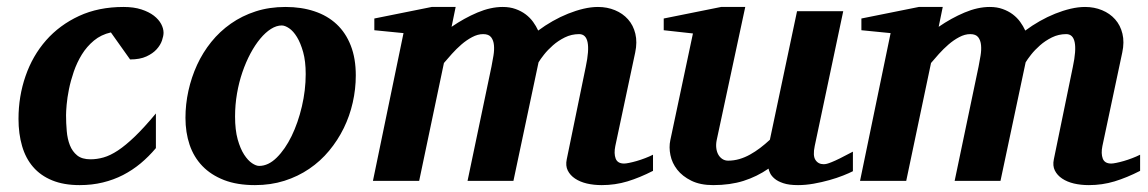

<svg xmlns="http://www.w3.org/2000/svg" viewBox="-20 -520 3301 552"><path d="M450.2 -425.8Q450.2 -417 445.8 -403.8Q441.4 -390.6 430.4 -378.4Q419.4 -366.2 400.9 -357.7Q382.3 -349.1 354 -349.1L298.8 -426.8Q270.5 -420.4 250 -403.3Q229.5 -386.2 215.3 -363.3Q201.2 -340.3 192.1 -314Q183.1 -287.6 178.2 -263.2Q173.3 -238.8 171.6 -219Q169.9 -199.2 169.9 -189Q169.9 -166 171.9 -143.3Q173.8 -120.6 180.9 -102.5Q188 -84.5 201.9 -73.2Q215.8 -62 240.2 -62Q258.8 -62 277.8 -67.4Q296.9 -72.8 319.1 -87.4Q341.3 -102.1 367.9 -127.7Q394.5 -153.3 428.2 -193.8V-94.2Q407.7 -69.8 384.3 -50.3Q360.8 -30.8 333.7 -16.8Q306.6 -2.9 275.6 4.6Q244.6 12.2 209 12.2Q163.1 12.2 129.9 -1.5Q96.7 -15.1 75.2 -40Q53.7 -64.9 43.5 -100.1Q33.2 -135.3 33.2 -178.2Q33.2 -243.2 53.5 -301.5Q73.7 -359.9 112.5 -404.1Q151.4 -448.2 207.3 -474.1Q263.2 -500 335 -500Q364.7 -500 386.5 -492.9Q408.2 -485.8 422.4 -474.9Q436.5 -463.9 443.4 -450.9Q450.2 -438 450.2 -425.8Z M858.9 -307.1Q858.9 -343.8 851.6 -370.1Q844.2 -396.5 833.7 -413.6Q823.2 -430.7 811.3 -438.7Q799.3 -446.8 790 -446.8Q774.9 -446.8 759 -436.8Q743.2 -426.8 728.3 -408.9Q713.4 -391.1 700.2 -366.5Q687 -341.8 677 -312.7Q667 -283.7 661.4 -251.2Q655.8 -218.8 655.8 -185.1Q655.8 -146.5 663.3 -119.4Q670.9 -92.3 681.9 -75.4Q692.9 -58.6 704.6 -50.8Q716.3 -43 725.1 -43Q751.5 -43 775.6 -66.9Q799.8 -90.8 818.4 -128.9Q836.9 -167 847.9 -213.9Q858.9 -260.7 858.9 -307.1ZM1002.9 -303.2Q1002.9 -263.7 994.1 -225.1Q985.4 -186.5 968.3 -151.6Q951.2 -116.7 926.3 -86.7Q901.4 -56.6 869.1 -34.7Q836.9 -12.7 797.6 -0.2Q758.3 12.2 712.9 12.2Q661.6 12.2 624 -2.4Q586.4 -17.1 561.8 -42.7Q537.1 -68.4 525.1 -103.8Q513.2 -139.2 513.2 -181.2Q513.2 -220.2 521.7 -259Q530.3 -297.9 546.6 -333.5Q563 -369.1 587.4 -399.4Q611.8 -429.7 643.8 -452.1Q675.8 -474.6 715.1 -487.3Q754.4 -500 800.8 -500Q846.7 -500 884 -487.5Q921.4 -475.1 947.8 -450.4Q974.1 -425.8 988.5 -388.9Q1002.9 -352.1 1002.9 -303.2Z M1857.4 -28.8Q1819.3 -9.3 1783.9 1.5Q1748.5 12.2 1710 12.2Q1687 12.2 1667.2 7.6Q1647.5 2.9 1633.3 -6.6Q1619.1 -16.1 1612.3 -29.8Q1605.5 -43.5 1609.4 -62L1664.1 -328.1Q1684.1 -421.9 1645 -421.9Q1623 -421.9 1603.8 -412.4Q1584.5 -402.8 1569.6 -389.6Q1554.7 -376.5 1543.9 -362.8Q1533.2 -349.1 1528.3 -340.8L1456.1 0H1324.2L1393.1 -329.1Q1396 -343.8 1398.7 -360.1Q1401.4 -376.5 1400.1 -390.1Q1398.9 -403.8 1392.1 -412.8Q1385.3 -421.9 1369.1 -421.9Q1353.5 -421.9 1337.4 -413.3Q1321.3 -404.8 1306.6 -392.1Q1292 -379.4 1279.1 -365Q1266.1 -350.6 1256.3 -338.9L1185.1 0H1052.2L1140.1 -424.8L1056.2 -433.1V-466.8L1221.2 -500H1290L1278.3 -442.9Q1314.5 -467.8 1352.5 -483.9Q1390.6 -500 1425.3 -500Q1445.8 -500 1462.2 -494.1Q1478.5 -488.3 1491.2 -478.8Q1503.9 -469.2 1512.7 -457Q1521.5 -444.8 1527.3 -432.1Q1546.9 -446.8 1568.8 -459.2Q1590.8 -471.7 1613.3 -480.7Q1635.7 -489.7 1657.7 -494.9Q1679.7 -500 1699.2 -500Q1725.6 -500 1748 -490.7Q1770.5 -481.4 1785.6 -464.4Q1800.8 -447.3 1806.6 -423.1Q1812.5 -398.9 1806.2 -369.1L1749 -100.1Q1744.6 -78.6 1750 -64.2Q1755.4 -49.8 1774.4 -49.8Q1779.3 -49.8 1789.1 -51.8Q1798.8 -53.7 1810.5 -57.1Q1822.3 -60.5 1834.5 -65.2Q1846.7 -69.8 1857.4 -75.2Z M2432.1 -27.8Q2421.9 -22.5 2404.1 -15.4Q2386.2 -8.3 2364.5 -2.2Q2342.8 3.9 2319.3 8.1Q2295.9 12.2 2274.4 12.2Q2248.5 12.2 2232.4 6.8Q2216.3 1.5 2207.3 -6.1Q2198.2 -13.7 2194.3 -21.7Q2190.4 -29.8 2189.5 -35.2Q2156.2 -12.2 2117.7 0Q2079.1 12.2 2030.3 12.2Q1993.2 12.2 1967.5 -0.5Q1941.9 -13.2 1927 -32.2Q1912.1 -51.3 1907.5 -74Q1902.8 -96.7 1907.2 -117.2L1972.2 -423.8L1888.2 -433.1V-466.8L2053.2 -500H2122.6L2040.5 -117.2Q2038.1 -105.5 2039.3 -94.7Q2040.5 -84 2044.9 -75.9Q2049.3 -67.9 2056.6 -63Q2064 -58.1 2073.2 -58.1Q2089.8 -58.1 2105.7 -62.7Q2121.6 -67.4 2136.5 -75.7Q2151.4 -84 2165.5 -94.7Q2179.7 -105.5 2193.4 -118.2L2271.5 -487.8H2404.3L2322.3 -100.1Q2316.4 -72.3 2324.5 -60.1Q2332.5 -47.9 2348.1 -47.9Q2352.1 -47.9 2357.2 -49.1Q2362.3 -50.3 2371.3 -54Q2380.4 -57.6 2394.8 -64.7Q2409.2 -71.8 2432.1 -84Z M3257.8 -28.8Q3219.7 -9.3 3184.3 1.5Q3148.9 12.2 3110.4 12.2Q3087.4 12.2 3067.6 7.6Q3047.9 2.9 3033.7 -6.6Q3019.5 -16.1 3012.7 -29.8Q3005.9 -43.5 3009.8 -62L3064.5 -328.1Q3084.5 -421.9 3045.4 -421.9Q3023.4 -421.9 3004.2 -412.4Q2984.9 -402.8 2970 -389.6Q2955.1 -376.5 2944.3 -362.8Q2933.6 -349.1 2928.7 -340.8L2856.4 0H2724.6L2793.5 -329.1Q2796.4 -343.8 2799.1 -360.1Q2801.8 -376.5 2800.5 -390.1Q2799.3 -403.8 2792.5 -412.8Q2785.6 -421.9 2769.5 -421.9Q2753.9 -421.9 2737.8 -413.3Q2721.7 -404.8 2707 -392.1Q2692.4 -379.4 2679.4 -365Q2666.5 -350.6 2656.7 -338.9L2585.4 0H2452.6L2540.5 -424.8L2456.5 -433.1V-466.8L2621.6 -500H2690.4L2678.7 -442.9Q2714.8 -467.8 2752.9 -483.9Q2791 -500 2825.7 -500Q2846.2 -500 2862.5 -494.1Q2878.9 -488.3 2891.6 -478.8Q2904.3 -469.2 2913.1 -457Q2921.9 -444.8 2927.7 -432.1Q2947.3 -446.8 2969.2 -459.2Q2991.2 -471.7 3013.7 -480.7Q3036.1 -489.7 3058.1 -494.9Q3080.1 -500 3099.6 -500Q3126 -500 3148.4 -490.7Q3170.9 -481.4 3186 -464.4Q3201.2 -447.3 3207 -423.1Q3212.9 -398.9 3206.5 -369.1L3149.4 -100.1Q3145 -78.6 3150.4 -64.2Q3155.8 -49.8 3174.8 -49.8Q3179.7 -49.8 3189.5 -51.8Q3199.2 -53.7 3210.9 -57.1Q3222.7 -60.5 3234.9 -65.2Q3247.1 -69.8 3257.8 -75.2Z"/></svg>

Font: Charis SIL CyrE
Style: Bold Italic
Weight: 700
Italic angle: -11°
Foundry: SIL International
Version: Version 5.000